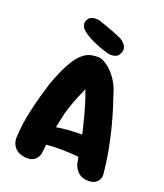

<svg xmlns="http://www.w3.org/2000/svg" viewBox="-151 -934 885 1038"><g transform="rotate(20 291.0 -415.0)"><path d="M114 1Q84 -3 68 -15.5Q52 -28 45 -43Q38 -58 37 -68.5Q36 -79 36 -79Q39 -161 58.5 -245.5Q78 -330 105 -417Q133 -493 157.5 -538Q182 -583 205 -605.5Q228 -628 249.5 -635.5Q271 -643 294 -643Q311 -646 332.5 -636Q354 -626 377 -604.5Q400 -583 419.5 -551Q439 -519 450 -478Q460 -450 474 -405Q488 -360 502.5 -303Q517 -246 528.5 -183Q540 -120 546 -55Q546 -55 545.5 -46Q545 -37 539 -25.5Q533 -14 519.5 -5Q506 4 480 4Q454 4 437 -5.5Q420 -15 410.5 -28.5Q401 -42 397.5 -51.5Q394 -61 394 -61Q380 -132 370.5 -187.5Q361 -243 350 -281Q336 -337 323.5 -378.5Q311 -420 297 -456Q287 -434 275 -405.5Q263 -377 252.5 -347Q242 -317 235 -290Q226 -248 219.5 -219Q213 -190 209 -165.5Q205 -141 201.5 -114Q198 -87 194 -49Q194 -49 191.5 -40.5Q189 -32 181 -21Q173 -10 157 -3Q141 4 114 1ZM133 -89 146 -195Q193 -206 237.5 -212Q282 -218 329.5 -219.5Q377 -221 430 -216L444 -92Q409 -98 368 -101.5Q327 -105 284.5 -105.5Q242 -106 203 -102Q164 -98 133 -89ZM347 -679Q333 -683 312.5 -689.5Q292 -696 270 -705.5Q248 -715 226 -727Q204 -739 187 -754Q187 -754 182.5 -758.5Q178 -763 174 -771Q170 -779 169.5 -789.5Q169 -800 177 -813Q183 -824 194 -828.5Q205 -833 215.5 -833.5Q226 -834 233 -833Q240 -832 240 -832Q266 -823 298.5 -812Q331 -801 380 -779Q380 -779 388 -773.5Q396 -768 405 -758Q414 -748 417 -733.5Q420 -719 409 -700Q404 -689 393.5 -684Q383 -679 372.5 -678Q362 -677 354.5 -678Q347 -679 347 -679Z"/></g></svg>

Font: Sour Gummy
Style: Bold
Weight: 700
Designer: Stefie Justprince
Foundry: Eifetstype
Version: Version 1.000